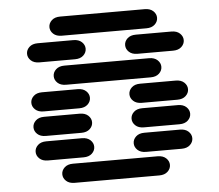

<svg xmlns="http://www.w3.org/2000/svg" viewBox="-57 -925 1113 975"><g transform="rotate(-5 500.0 -437.0)"><path d="M284.2 -13.7H715.8Q743.2 -13.7 758.8 -28.3Q774.4 -43 774.4 -62.5Q774.4 -82 758.8 -96.7Q743.2 -111.3 715.8 -111.3H284.2Q256.8 -111.3 241.2 -96.7Q225.6 -82 225.6 -62.5Q225.6 -43 241.2 -28.3Q256.8 -13.7 284.2 -13.7ZM159.2 -138.7H340.8Q368.2 -138.7 383.8 -153.3Q399.4 -168 399.4 -187.5Q399.4 -207 383.8 -221.7Q368.2 -236.3 340.8 -236.3H159.2Q131.8 -236.3 116.2 -221.7Q100.6 -207 100.6 -187.5Q100.6 -168 116.2 -153.3Q131.8 -138.7 159.2 -138.7ZM659.2 -138.7H840.8Q868.2 -138.7 883.8 -153.3Q899.4 -168 899.4 -187.5Q899.4 -207 883.8 -221.7Q868.2 -236.3 840.8 -236.3H659.2Q631.8 -236.3 616.2 -221.7Q600.6 -207 600.6 -187.5Q600.6 -168 616.2 -153.3Q631.8 -138.7 659.2 -138.7ZM159.2 -263.7H340.8Q368.2 -263.7 383.8 -278.3Q399.4 -293 399.4 -312.5Q399.4 -332 383.8 -346.7Q368.2 -361.3 340.8 -361.3H159.2Q131.8 -361.3 116.2 -346.7Q100.6 -332 100.6 -312.5Q100.6 -293 116.2 -278.3Q131.8 -263.7 159.2 -263.7ZM659.2 -263.7H840.8Q868.2 -263.7 883.8 -278.3Q899.4 -293 899.4 -312.5Q899.4 -332 883.8 -346.7Q868.2 -361.3 840.8 -361.3H659.2Q631.8 -361.3 616.2 -346.7Q600.6 -332 600.6 -312.5Q600.6 -293 616.2 -278.3Q631.8 -263.7 659.2 -263.7ZM159.2 -388.7H340.8Q368.2 -388.7 383.8 -403.3Q399.4 -418 399.4 -437.5Q399.4 -457 383.8 -471.7Q368.2 -486.3 340.8 -486.3H159.2Q131.8 -486.3 116.2 -471.7Q100.6 -457 100.6 -437.5Q100.6 -418 116.2 -403.3Q131.8 -388.7 159.2 -388.7ZM659.2 -388.7H840.8Q868.2 -388.7 883.8 -403.3Q899.4 -418 899.4 -437.5Q899.4 -457 883.8 -471.7Q868.2 -486.3 840.8 -486.3H659.2Q631.8 -486.3 616.2 -471.7Q600.6 -457 600.6 -437.5Q600.6 -418 616.2 -403.3Q631.8 -388.7 659.2 -388.7ZM284.2 -513.7H715.8Q743.2 -513.7 758.8 -528.3Q774.4 -543 774.4 -562.5Q774.4 -582 758.8 -596.7Q743.2 -611.3 715.8 -611.3H284.2Q256.8 -611.3 241.2 -596.7Q225.6 -582 225.6 -562.5Q225.6 -543 241.2 -528.3Q256.8 -513.7 284.2 -513.7ZM159.2 -638.7H340.8Q368.2 -638.7 383.8 -653.3Q399.4 -668 399.4 -687.5Q399.4 -707 383.8 -721.7Q368.2 -736.3 340.8 -736.3H159.2Q131.8 -736.3 116.2 -721.7Q100.6 -707 100.6 -687.5Q100.6 -668 116.2 -653.3Q131.8 -638.7 159.2 -638.7ZM659.2 -638.7H840.8Q868.2 -638.7 883.8 -653.3Q899.4 -668 899.4 -687.5Q899.4 -707 883.8 -721.7Q868.2 -736.3 840.8 -736.3H659.2Q631.8 -736.3 616.2 -721.7Q600.6 -707 600.6 -687.5Q600.6 -668 616.2 -653.3Q631.8 -638.7 659.2 -638.7ZM284.2 -763.7H715.8Q743.2 -763.7 758.8 -778.3Q774.4 -793 774.4 -812.5Q774.4 -832 758.8 -846.7Q743.2 -861.3 715.8 -861.3H284.2Q256.8 -861.3 241.2 -846.7Q225.6 -832 225.6 -812.5Q225.6 -793 241.2 -778.3Q256.8 -763.7 284.2 -763.7Z"/></g></svg>

Font: Sixtyfour
Style: Regular
Weight: 400
Designer: Jens Kutilek
Foundry: Jens Kutilek
Version: Version 2.001